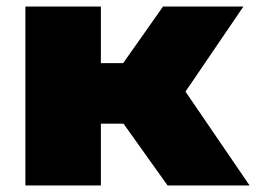

<svg xmlns="http://www.w3.org/2000/svg" viewBox="-20 -570 787 590"><path d="M58 0V-550H290V-376H358.5L481 -550H728L550 -288.5L747 0H495L359.5 -190H290V0Z"/></svg>

Font: Encode Sans Expanded Black
Style: Regular
Weight: 900
Width: 7
Designer: Multiple Designers
Foundry: Impallari Type
Version: Version 3.000; ttfautohint (v1.8.3) -l 8 -r 50 -G 200 -x 14 